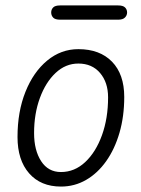

<svg xmlns="http://www.w3.org/2000/svg" viewBox="-20 -684 521 707"><path d="M204.5 3Q130 3 87.2 -45.8Q44.5 -94.5 44.5 -179.5Q44.5 -273 73.8 -346Q103 -419 153.8 -461Q204.5 -503 268.5 -503Q347.5 -503 392.5 -456.8Q437.5 -410.5 437.5 -327Q437.5 -255.5 420 -195.2Q402.5 -135 371 -90.5Q339.5 -46 297 -21.5Q254.5 3 204.5 3ZM105.5 -194Q105.5 -130.5 131.5 -90.5Q157.5 -50.5 204.5 -50.5Q254.5 -50.5 293.8 -87.2Q333 -124 355.5 -186.2Q378 -248.5 378 -325.5Q378 -380.5 348.5 -415.2Q319 -450 268.5 -450Q221.5 -450 184.8 -415.5Q148 -381 126.8 -323Q105.5 -265 105.5 -194ZM201.5 -611.5Q183 -611.5 175.8 -619.2Q168.5 -627 168.5 -638Q168.5 -649 175.8 -656.5Q183 -664 201.5 -664H415Q433 -664 440.5 -656.5Q448 -649 448 -638Q448 -627.5 440.2 -619.5Q432.5 -611.5 415 -611.5Z"/></svg>

Font: Edu VIC WA NT Hand Pre
Style: Regular
Weight: 400
Designer: Tina and Corey Anderson, Eben Sorkin, Mirko Velimirovic
Foundry: Google for Education
Version: Version 1.000